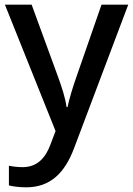

<svg xmlns="http://www.w3.org/2000/svg" viewBox="-20 -559 567 819"><path d="M1 -539 217 0 195 58C174 115 138 154 77 154C54 154 32 151 18 148V232C35 236 59 240 92 240C196 240 257 177 296 73L527 -539H413L307 -234C290 -186 275 -136 268 -102H264C258 -144 244 -186 227 -233L115 -539Z"/></svg>

Font: Noto Sans Gunjala Gondi Medium
Style: Regular
Weight: 500
Designer: Ek Type
Foundry: Ek Type
Version: Version 1.004